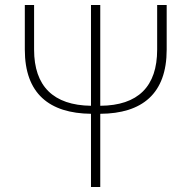

<svg xmlns="http://www.w3.org/2000/svg" viewBox="-20 -746 764 766"><path d="M607 -726V-548C607 -401 531 -325 380 -324V-726H343V-324C193 -326 116 -402 116 -548V-726H79V-548C79 -373 176 -294 343 -292V0H380V-292C547 -293 645 -372 645 -548V-726Z"/></svg>

Font: Noto Sans Japanese Thin
Style: Regular
Weight: 100
Designer: Ryoko NISHIZUKA (kana & ideographs); Paul D. Hunt (Latin, Greek & Cyrillic); Wenlong ZHANG (bopomofo); Sandoll Communica
Foundry: Adobe Systems Incorporated
Version: Version 1.000;PS 1;hotconv 1.0.78;makeotf.lib2.5.61930